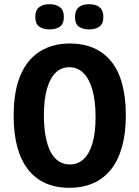

<svg xmlns="http://www.w3.org/2000/svg" viewBox="-20 -880 664 914"><path d="M310 14Q245 14 195.5 -8.5Q146 -31 112.5 -74.5Q79 -118 62 -181.5Q45 -245 45 -328Q45 -446 77.5 -522Q110 -598 170.5 -635.5Q231 -673 312 -673Q376 -673 425.5 -651.5Q475 -630 509.5 -587.5Q544 -545 561.5 -480.5Q579 -416 579 -331Q579 -246 561 -181.5Q543 -117 508.5 -73.5Q474 -30 424 -8Q374 14 310 14ZM312 -97Q351 -97 378.5 -123Q406 -149 420.5 -199Q435 -249 435 -323Q435 -399 420 -452Q405 -505 377 -532.5Q349 -560 310 -560Q272 -560 245 -534Q218 -508 203.5 -457Q189 -406 189 -330Q189 -273 197.5 -229Q206 -185 221.5 -156Q237 -127 260 -112Q283 -97 312 -97ZM404 -740Q373 -740 355 -753.5Q337 -767 337 -799Q337 -831 355 -845.5Q373 -860 404 -860Q436 -860 454 -845.5Q472 -831 472 -799Q472 -767 453.5 -753.5Q435 -740 404 -740ZM216 -740Q185 -740 166.5 -753.5Q148 -767 148 -800Q148 -831 166 -845.5Q184 -860 216 -860Q247 -860 265.5 -845.5Q284 -831 284 -800Q284 -767 265.5 -753.5Q247 -740 216 -740Z"/></svg>

Font: Bricolage Grotesque SemiCondensed
Style: Bold
Weight: 700
Width: 4
Designer: Mathieu Triay
Foundry: Atelier Triay
Version: Version 1.001;gftools[0.9.33.dev8+g029e19f]